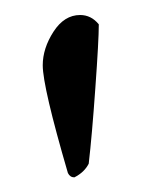

<svg xmlns="http://www.w3.org/2000/svg" viewBox="-20 -703 196 261"><path d="M88.9 -682.6Q104 -682.6 114.3 -669.9Q114.3 -648.4 109.6 -583.3Q105 -518.1 100.6 -480.5Q94.7 -468.8 81.1 -461.9Q75.2 -461.9 72.3 -467.8Q38.1 -585 38.1 -614.3Q38.1 -637.2 52.7 -659.9Q67.4 -682.6 88.9 -682.6Z"/></svg>

Font: Amiri
Style: Regular
Weight: 400
Designer: Khaled Hosny
Version: Version 000.108